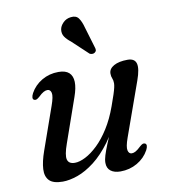

<svg xmlns="http://www.w3.org/2000/svg" viewBox="-80 -766 750 845"><g transform="rotate(-10 295.0 -343.5)"><path d="M518.2 -91.7Q524.1 -88.8 524 -81Q523.8 -73.2 517.9 -61.8Q499.9 -28.8 466 -9.2Q432 10.5 390.8 10.5Q363.2 10.5 347.3 -1.8Q331.3 -14.1 331.3 -38.2Q331.3 -52.5 337.1 -71.1Q342.8 -89.7 353.4 -115.9Q364 -142.1 379.5 -179.2Q394.9 -216.2 413.8 -267.7L415.8 -246.4Q387.1 -174 350.7 -124.6Q314.3 -75.3 275.6 -45.4Q236.9 -15.6 200 -2.5Q163 10.5 132.7 10.5Q90.7 10.5 73 -7.4Q55.4 -25.4 57.2 -58.5Q59 -91.5 75.1 -137.1L142.1 -327.3Q156.2 -366.7 152.5 -382.5Q148.9 -398.3 135.3 -398.3Q127.4 -398.3 118 -393.2Q108.6 -388.2 95.3 -375.2Q86.9 -367.8 81.4 -365.7Q75.9 -363.7 70.8 -366Q64.9 -368.9 65 -376.7Q65.2 -384.5 71.1 -395.9Q89.1 -428.9 122.6 -448.6Q156.2 -468.2 197 -468.2Q228.3 -468.2 244 -454.1Q259.6 -439.9 260.5 -413Q261.4 -386.2 247.6 -347.4L179.1 -151.7Q161.2 -101.9 166.8 -81.9Q172.4 -61.8 199.6 -61.8Q220.4 -61.8 247.1 -75.4Q273.8 -88.9 302.1 -115.9Q330.3 -142.9 356.1 -183.7Q381.9 -224.4 401.4 -278.7Q412.7 -309.6 418.7 -328.4Q424.8 -347.3 427.2 -358.3Q429.7 -369.4 429.7 -376.9Q429.7 -390.4 425.6 -399.3Q421.5 -408.2 421.5 -421.1Q421.5 -442.5 444.4 -455.4Q467.3 -468.2 506.1 -468.2Q537.7 -468.2 544.2 -444.5Q550.7 -420.8 532.6 -370.5L446.9 -130.4Q432.9 -91.2 436.7 -75.3Q440.4 -59.4 453.7 -59.4Q461.9 -59.4 471.2 -64.6Q480.4 -69.7 493.7 -82.5Q502.1 -90.1 507.6 -92.2Q513.1 -94.2 518.2 -91.7ZM346.1 -640.3 374.6 -545Q376.5 -539.5 376 -534Q375.5 -528.5 369.5 -524.1Q364.1 -520.3 357.8 -520.6Q351.5 -520.8 346.5 -523.5L275.2 -590.3Q257.6 -603.9 248.4 -617.6Q239.2 -631.3 241.4 -649.2Q243.6 -665.3 257.8 -679.6Q271.9 -693.9 292.6 -696.1Q316.3 -699.2 327.6 -683.6Q338.9 -668 346.1 -640.3Z"/></g></svg>

Font: Fraunces
Style: Italic
Weight: 900
Italic angle: -16°
Version: Version 1.000;[0bf87f6ff]